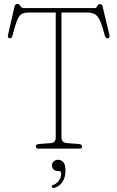

<svg xmlns="http://www.w3.org/2000/svg" viewBox="-20 -740 584 956"><path d="M96.5 -700H454Q459.5 -700 464.2 -709.8Q469 -719.5 477.5 -719.5Q488 -719.5 491 -707L524.5 -567Q528 -551 517.5 -549.5Q506 -546.5 501.5 -564Q489 -613 477.8 -637.2Q466.5 -661.5 452 -669.5Q437.5 -677.5 414.5 -677.5H286V-56.5Q286 -30 313 -27.5L372 -23Q389 -21.5 389 -10.5Q389 0 375 0H172Q158 0 158 -10.5Q158 -21.5 175 -23L234 -27.5Q257.5 -29 257.5 -56.5V-677.5H121.5Q99.5 -677.5 87 -669.8Q74.5 -662 64.8 -637.8Q55 -613.5 42.5 -564Q38 -547 27 -549.5Q16.5 -551 20 -567L52.5 -708Q55.5 -720.5 66 -720.5Q76.5 -720.5 81.5 -710.2Q86.5 -700 96.5 -700ZM266.5 111.5Q254 111.5 246.2 103.2Q238.5 95 238.5 84Q238.5 71.5 247.5 63.5Q256.5 55.5 269.5 55.5Q284.5 55.5 295.2 67.2Q306 79 306 109.5Q306 143 291 165.5Q276 188 252.5 195Q242.5 198 238.5 191.5Q235.5 183 246 180.5Q263.5 174 274 158.2Q284.5 142.5 284.5 125Q284.5 111.5 273.5 111.5Z"/></svg>

Font: Fraunces 144pt S100 Thin
Style: Regular
Weight: 100
Version: Version 1.000; ttfautohint (v1.8.3)